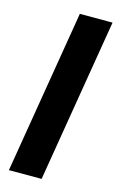

<svg xmlns="http://www.w3.org/2000/svg" viewBox="-114 -776 508 825"><g transform="rotate(15 140.0 -364.0)"><path d="M280.3 -727.5 159.7 0H14.2L134.8 -727.5Z"/></g></svg>

Font: Inter 20pt
Style: Bold Italic
Weight: 700
Italic angle: -9.3988°
Version: Version 4.001;git-66647c0bb